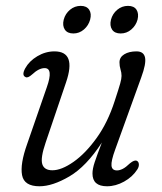

<svg xmlns="http://www.w3.org/2000/svg" viewBox="-20 -626 552 654"><path d="M446.5 -78Q452.5 -75 453 -66.2Q453.5 -57.5 447.5 -48.5Q431.5 -23.5 402.8 -7.5Q374 8.5 344.5 8.5Q295 8.5 295 -35Q295 -51 302.5 -73.5Q310 -96 327 -140.5Q274 -59 216.5 -25.2Q159 8.5 114.5 8.5Q62.5 8.5 55.2 -29.2Q48 -67 72.5 -135.5L139.5 -329Q162.5 -394 132 -394Q112.5 -394 89.5 -372.5Q74.5 -359 67 -363.5Q53 -369.5 66 -393.5Q79.5 -418 107.2 -434.5Q135 -451 165.5 -451Q241 -451 205 -345.5L135.5 -140.5Q117.5 -88 124 -67Q130.5 -46 158.5 -46Q189.5 -46 230.2 -74.5Q271 -103 309 -155.8Q347 -208.5 370.5 -281.5Q385 -325.5 389.5 -341.8Q394 -358 394 -367.5Q394 -378.5 390.5 -389.5Q387 -400.5 387 -413.5Q387 -431 403.2 -441Q419.5 -451 445 -451Q469.5 -451 474 -430.2Q478.5 -409.5 461 -362L372.5 -117Q358 -77.5 359.8 -61.5Q361.5 -45.5 378.5 -45.5Q387.5 -45.5 398 -50.8Q408.5 -56 423 -70Q438.5 -82.5 446.5 -78ZM230 -512Q209.5 -512 200.8 -525.2Q192 -538.5 197 -559Q202.5 -579.5 218.5 -592.8Q234.5 -606 255 -606Q275 -606 283.8 -592.8Q292.5 -579.5 287 -559Q281.5 -539 265.8 -525.5Q250 -512 230 -512ZM391 -512Q370.5 -512 361.8 -525.2Q353 -538.5 358 -559Q363.5 -579.5 379.5 -592.8Q395.5 -606 416 -606Q436.5 -606 445 -592.8Q453.5 -579.5 448.5 -559Q443 -539 427.2 -525.5Q411.5 -512 391 -512Z"/></svg>

Font: Fraunces 72pt SuperSoft Light
Style: Italic
Weight: 300
Italic angle: -16°
Version: Version 1.000;[b76b70a41]